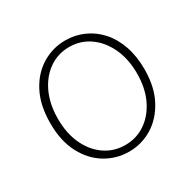

<svg xmlns="http://www.w3.org/2000/svg" viewBox="-126 -677 839 827"><g transform="rotate(-30 293.0 -263.5)"><path d="M293 13Q230 13 176.5 -19.5Q123 -52 91 -113.5Q59 -175 59 -262Q59 -351 91 -413Q123 -475 176.5 -507.5Q230 -540 293 -540Q340 -540 382.5 -521.5Q425 -503 457.5 -467.5Q490 -432 508.5 -380Q527 -328 527 -262Q527 -175 494.5 -113.5Q462 -52 409 -19.5Q356 13 293 13ZM293 -20Q349 -20 393.5 -50.5Q438 -81 464 -135.5Q490 -190 490 -262Q490 -335 464 -390Q438 -445 393.5 -476Q349 -507 293 -507Q237 -507 192.5 -476Q148 -445 122.5 -390Q97 -335 97 -262Q97 -190 122.5 -135.5Q148 -81 192.5 -50.5Q237 -20 293 -20Z"/></g></svg>

Font: Shanggu Sans SC VF
Style: Regular
Weight: 250
Designer: GuiWonder
Version: Version 1.021